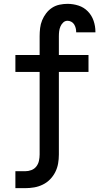

<svg xmlns="http://www.w3.org/2000/svg" viewBox="-20 -763 540 998"><path d="M111 215H60V127H111Q128 127 143.5 121Q159 115 169 102Q179 89 182.5 72.5Q186 56 186 40V-389H60V-477H186V-575Q186 -596 188.5 -617Q191 -638 199 -657.5Q207 -677 220 -694Q233 -711 250.5 -722.5Q268 -734 289 -738.5Q310 -743 331 -743Q360 -743 388 -734Q416 -725 436.5 -704Q457 -683 466.5 -655Q476 -627 476 -598V-595H376V-596Q376 -607 373.5 -617Q371 -627 365.5 -636Q360 -645 350.5 -650Q341 -655 331 -655Q318 -655 308.5 -646Q299 -637 294 -625Q289 -613 287.5 -600.5Q286 -588 286 -575V-477H440V-389H286V40Q286 64 282 87Q278 110 267.5 131Q257 152 240.5 169Q224 186 202.5 196.5Q181 207 158 211Q135 215 111 215Z"/></svg>

Font: Iosevka Term Curly Semibold
Style: Regular
Weight: 600
Designer: Belleve Invis
Foundry: Belleve Invis
Version: Version 32.3.0